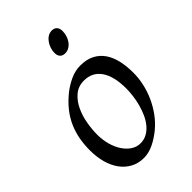

<svg xmlns="http://www.w3.org/2000/svg" viewBox="-204 -730 829 829"><g transform="rotate(-45 211.0 -315.5)"><path d="M326.2 -246.1Q326.2 -320.8 298.8 -360.4Q271.5 -399.9 221.2 -399.9Q186 -399.9 162.1 -379.6Q138.2 -359.4 123.5 -328.6Q108.9 -297.9 102.5 -262Q96.2 -226.1 96.2 -194.8Q96.2 -162.1 104.2 -133.1Q112.3 -104 126.7 -82.3Q141.1 -60.5 160.4 -47.9Q179.7 -35.2 202.1 -35.2Q224.6 -35.2 242.4 -45.2Q260.3 -55.2 274.2 -72Q288.1 -88.9 297.9 -110.6Q307.6 -132.3 314 -155.8Q320.3 -179.2 323.2 -202.6Q326.2 -226.1 326.2 -246.1ZM396 -272.9Q396 -240.2 388.7 -206.8Q381.3 -173.3 367.2 -141.8Q353 -110.4 332.3 -81.8Q311.5 -53.2 284.2 -30.8Q271.5 -20.5 257.3 -11.2Q243.2 -2 228.5 5.1Q213.9 12.2 198.7 16.1Q183.6 20 168.9 20Q134.8 20 108.2 5.6Q81.5 -8.8 63.2 -33.9Q44.9 -59.1 35.4 -93.5Q25.9 -127.9 25.9 -168Q25.9 -203.1 31.7 -235.6Q37.6 -268.1 50.8 -298.3Q64 -328.6 85.9 -356.4Q107.9 -384.3 140.1 -410.2Q165 -429.7 194.8 -443.4Q224.6 -457 254.9 -457Q293 -457 319.8 -443.4Q346.7 -429.7 363.5 -405.3Q380.4 -380.9 388.2 -347.2Q396 -313.5 396 -272.9ZM307.1 -616.2Q307.1 -602.5 303 -589.1Q298.8 -575.7 291 -564.7Q283.2 -553.7 272 -546.9Q260.7 -540 247.1 -540Q231.9 -540 223.6 -548.8Q215.3 -557.6 215.3 -574.2Q215.3 -587.4 219.7 -600.8Q224.1 -614.3 231.9 -625.5Q239.7 -636.7 250.7 -643.8Q261.7 -650.9 275.4 -650.9Q290.5 -650.9 298.8 -641.8Q307.1 -632.8 307.1 -616.2Z"/></g></svg>

Font: Gentium Plus Phon
Style: Italic
Weight: 400
Italic angle: -8°
Designer: J. Victor Gaultney, Annie Olsen, Iska Routamaa, Becca Hirsbrunner
Foundry: SIL International
Version: Version 5.000